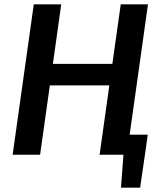

<svg xmlns="http://www.w3.org/2000/svg" viewBox="-20 -710 741 881"><path d="M658 -92 645 0H438L451 -92ZM646 -7 623 151H535L547 -7ZM261 -690 164 0H38L135 -690ZM506 -417 493 -318H200L214 -417ZM659 -690 562 0H437L534 -690Z"/></svg>

Font: Exo 2 SemiBold
Style: Italic
Weight: 600
Italic angle: -8°
Designer: Natanael Gama
Foundry: Natanael Gama
Version: Version 2.010